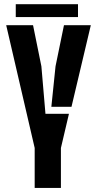

<svg xmlns="http://www.w3.org/2000/svg" viewBox="-20 -924 477 944"><path d="M150.5 0V-196.5L10.5 -800H142.5L183.5 -598L203.5 -364.5H319L279.5 -196.5V0ZM232.5 -399 253 -598 294.5 -800H426.5L331.5 -399ZM57.5 -903.5H363.5V-840H57.5Z"/></svg>

Font: Big Shoulders Stencil Display ExtraBold
Style: Regular
Weight: 800
Designer: Patric King
Foundry: XO Type Co
Version: Version 1.000